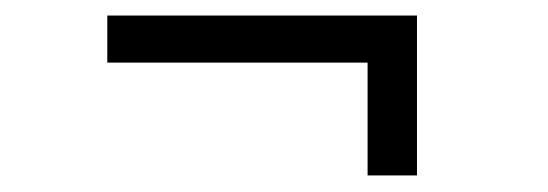

<svg xmlns="http://www.w3.org/2000/svg" viewBox="-20 -374 688 241"><path d="M441.4 -153.8V-295.4H114.7V-354.5H503.4V-153.8Z"/></svg>

Font: Inter 16pt Light
Style: Regular
Weight: 300
Version: Version 4.001;git-66647c0bb